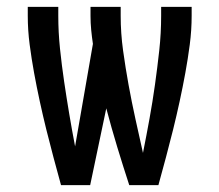

<svg xmlns="http://www.w3.org/2000/svg" viewBox="-20 -540 640 560"><path d="M158 0Q147 -40 136 -81Q125 -122 115 -162.5Q105 -203 96 -244.5Q87 -286 79.5 -327Q72 -368 66.5 -410Q61 -452 61 -494V-520H150V-494Q150 -446 155 -398Q160 -350 167 -302.5Q174 -255 182 -207.5Q190 -160 199 -113L251 -412Q248 -432 246 -452.5Q244 -473 244 -494V-520H332V-494Q332 -443 339 -392.5Q346 -342 355 -292.5Q364 -243 375 -193Q386 -143 397 -94Q407 -144 416 -193.5Q425 -243 432 -293Q439 -343 444.5 -393Q450 -443 450 -494V-520H539V-494Q539 -452 533.5 -410Q528 -368 520.5 -327Q513 -286 504 -244.5Q495 -203 485 -162.5Q475 -122 464 -81Q453 -40 442 0H357Q339 -55 322 -111Q305 -167 290 -224L243 0Z"/></svg>

Font: Iosevka Medium Extended
Style: Regular
Weight: 500
Width: 7
Monospace: yes
Designer: Belleve Invis
Foundry: Belleve Invis
Version: Version 32.5.0; ttfautohint (v1.8.4)